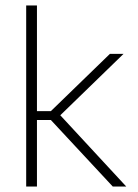

<svg xmlns="http://www.w3.org/2000/svg" viewBox="-20 -684 507 704"><path d="M393.5 0 166.5 -244H108.5V-276.5H166.5L383 -486.5H433L194 -254.5V-269L443 0ZM76 0V-664H115.5V0Z"/></svg>

Font: Anek Gurmukhi Medium ExtraLight
Style: Regular
Weight: 250
Version: Version 1.003